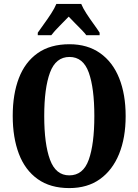

<svg xmlns="http://www.w3.org/2000/svg" viewBox="-20 -951 707 981"><path d="M334 10Q237 10 172.5 -36Q108 -82 76.5 -165Q45 -248 45 -359Q45 -470 76.5 -552Q108 -634 172.5 -679.5Q237 -725 335 -725Q427 -725 491.5 -679.5Q556 -634 589 -551.5Q622 -469 622 -358Q622 -247 588.5 -164.5Q555 -82 491 -36Q427 10 334 10ZM334 -55Q405 -55 433.5 -135Q462 -215 462 -358Q462 -501 433.5 -580.5Q405 -660 335 -660Q265 -660 235.5 -580.5Q206 -501 206 -358Q206 -215 235.5 -135Q265 -55 334 -55ZM173 -784Q186 -803 205 -829Q224 -855 241.5 -882Q259 -909 268 -931H395Q404 -909 421.5 -882Q439 -855 458 -829Q477 -803 489 -784V-771H421Q414 -781 397 -798.5Q380 -816 361.5 -834.5Q343 -853 331 -866Q311 -845 284 -818Q257 -791 242 -771H173Z"/></svg>

Font: Noto Serif Khmer ExtraCondensed ExtraBold
Style: Regular
Weight: 800
Width: 2
Designer: Danh Hong and the Monotype Design Team
Foundry: Monotype Imaging Inc.
Version: Version 2.004; ttfautohint (v1.8.4.7-5d5b)